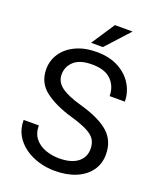

<svg xmlns="http://www.w3.org/2000/svg" viewBox="-164 -1003 922 1112"><g transform="rotate(20 297.0 -446.5)"><path d="M461.4 -179.7Q461.4 -212.9 447.3 -236.3Q433.1 -259.8 396.5 -278.8Q359.9 -297.9 292.5 -317.4Q187 -348.1 124.5 -396.5Q62 -444.8 62 -527.3Q62 -582.5 92 -626.2Q122.1 -669.9 176.5 -695.3Q231 -720.7 303.7 -720.7Q383.8 -720.7 439.7 -690.2Q495.6 -659.7 524.9 -610.6Q554.2 -561.5 554.2 -505.9H460.4Q460.4 -565.4 421.9 -604.5Q383.3 -643.6 303.7 -643.6Q228.5 -643.6 192.4 -610.6Q156.2 -577.6 156.2 -528.3Q156.2 -483.9 195.6 -453.9Q234.9 -423.8 322.8 -399.4Q443.8 -365.2 500 -314.5Q556.2 -263.7 556.2 -180.7Q556.2 -123 525.4 -80.1Q494.6 -37.1 439 -13.7Q383.3 9.8 308.1 9.8Q258.8 9.8 211.2 -3.9Q163.6 -17.6 124.8 -44.9Q85.9 -72.3 62.7 -112.5Q39.6 -152.8 39.6 -206.1H133.3Q133.3 -157.7 158 -127Q182.6 -96.2 222.7 -81.5Q262.7 -66.9 308.1 -66.9Q381.8 -66.9 421.6 -97.4Q461.4 -127.9 461.4 -179.7ZM253.9 -759.3 348.6 -902.8H457.5L326.7 -759.3Z"/></g></svg>

Font: Vazirmatn UI FD
Style: Regular
Weight: 400
Designer: Saber Rastikerdar
Foundry: Saber Rastikerdar
Version: Version 33.003